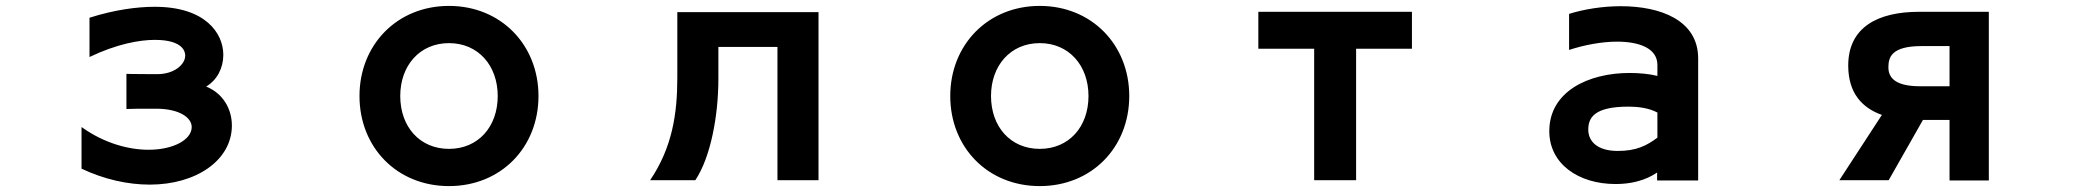

<svg xmlns="http://www.w3.org/2000/svg" viewBox="-20 -558 7040 650"><path d="M256 -128V13C332 49 412 67 487 67C645 67 765 -16 765 -133C765 -189 735 -242 678 -265C715 -287 736 -328 736 -372C736 -446 675 -535 504 -535C444 -535 368 -525 283 -498V-365C375 -409 452 -423 504 -423C603 -423 607 -380 607 -370C607 -339 569 -307 513 -307H492C423 -307 414 -308 408 -308V-189C434 -190 446 -190 508 -190C587 -190 629 -160 629 -128C629 -84 565 -51 483 -51C417 -51 334 -72 256 -128Z M1500 72C1676 72 1803 -59 1803 -233C1803 -406 1676 -538 1500 -538C1324 -538 1197 -406 1197 -233C1197 -59 1324 72 1500 72ZM1500 -54C1401 -54 1335 -129 1335 -233C1335 -336 1401 -412 1500 -412C1599 -412 1665 -336 1665 -233C1665 -129 1599 -54 1500 -54Z M2612 52H2751V-517H2273V-295C2273 -173 2256 -59 2181 52H2334C2386 -26 2412 -166 2412 -291V-399H2612Z M3500 72C3676 72 3803 -59 3803 -233C3803 -406 3676 -538 3500 -538C3324 -538 3197 -406 3197 -233C3197 -59 3324 72 3500 72ZM3500 -54C3401 -54 3335 -129 3335 -233C3335 -336 3401 -412 3500 -412C3599 -412 3665 -336 3665 -233C3665 -129 3599 -54 3500 -54Z M4429 52H4571V-393H4760V-518H4240V-393H4429Z M5590 26V53H5729V-360C5729 -490 5601 -537 5467 -537C5406 -537 5343 -527 5292 -511V-389C5344 -406 5403 -417 5454 -417C5531 -417 5591 -394 5591 -338V-301C5563 -308 5529 -311 5497 -311C5357 -311 5225 -248 5225 -114C5225 -3 5324 65 5449 65C5529 65 5572 38 5590 26ZM5591 -177V-92C5555 -65 5520 -47 5457 -47C5387 -47 5357 -80 5357 -119C5357 -158 5375 -197 5493 -197C5524 -197 5561 -193 5591 -177Z M6580 53H6713V-518H6476C6339 -518 6237 -467 6237 -336C6237 -241 6286 -192 6351 -169L6207 52H6374L6490 -152H6580ZM6486 -402H6580V-266H6480C6402 -266 6373 -291 6373 -330C6373 -364 6383 -402 6486 -402Z"/></svg>

Font: LINE Seed JP App_OTF Bold
Style: Regular
Weight: 700
Designer: LINE & Fontrix & Fontworks
Version: Version 1.009